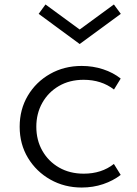

<svg xmlns="http://www.w3.org/2000/svg" viewBox="-20 -823 612 859"><path d="M345.5 16Q396.5 16 441.5 0.8Q486.5 -14.5 520 -40.5L489.5 -89.5Q434.5 -46 354.5 -46Q292 -46 244.2 -73.5Q196.5 -101 169.5 -148.5Q142.5 -196 142.5 -256Q142.5 -315 169 -362.5Q195.5 -410 243.2 -438Q291 -466 354 -466Q433.5 -466 490 -422.5L520 -471.5Q487 -498 441.5 -513Q396 -528 345.5 -528Q267 -528 204 -492.2Q141 -456.5 104.5 -395Q68 -333.5 68 -256Q68 -178 105.2 -116.5Q142.5 -55 205.5 -19.5Q268.5 16 345.5 16ZM336.5 -626 520.5 -761 489.5 -803 336.5 -691 183.5 -803 153 -761Z"/></svg>

Font: Spartan
Style: Regular
Weight: 400
Designer: Matt Bailey, Mirko Velimirovic
Foundry: Matt Bailey
Version: Version 1.003; ttfautohint (v1.8.3)